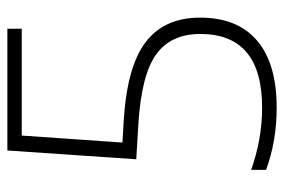

<svg xmlns="http://www.w3.org/2000/svg" viewBox="-148 -632 789 534"><g transform="rotate(-90 247.0 -365.5)"><path d="M214 9Q121 9 41 -20.5V-62Q127 -31.5 214 -31.5Q419 -31.5 419 -203.5Q419 -286 361 -327Q303 -368 163 -376L70.5 -381.5L95 -740H433.5V-700H136.5L117 -420L176 -416.5Q328 -407.5 396.2 -355.5Q464.5 -303.5 464.5 -204Q464.5 -100 400.5 -45.5Q336.5 9 214 9Z"/></g></svg>

Font: Encode Sans XLt
Style: Regular
Weight: 200
Designer: Multiple Designers
Foundry: Impallari Type
Version: Version 3.002; ttfautohint (v1.8.3) -l 8 -r 50 -G 200 -x 14 